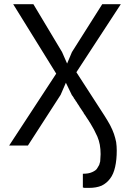

<svg xmlns="http://www.w3.org/2000/svg" viewBox="-20 -704 644 929"><path d="M464.8 77.1Q462.9 85.9 460 93.8Q456.1 101.6 452.1 107.4Q448.2 115.2 441.4 120.1Q434.6 125 425.8 128.9Q417 132.8 406.2 134.8Q394.5 136.7 380.9 136.7Q380.9 159.2 380.9 203.1Q385.7 204.1 388.7 205.1Q392.6 205.1 396.5 205.1Q401.4 205.1 411.1 205.1Q446.3 205.1 471.7 194.3Q496.1 182.6 512.7 160.2Q529.3 138.7 537.1 103.5Q544.9 69.3 544.9 24.4Q544.9 3.9 542 -16.6Q538.1 -36.1 531.2 -56.6Q524.4 -76.2 512.7 -98.6Q501 -120.1 485.4 -144.5Q440.4 -214.8 349.6 -354.5Q403.3 -436.5 564.5 -683.6Q542 -683.6 474.6 -683.6Q438.5 -626 328.1 -452.1Q322.3 -438.5 304.7 -396.5Q298.8 -410.2 280.3 -452.1Q245.1 -509.8 141.6 -683.6Q117.2 -683.6 43.9 -683.6Q95.7 -599.6 252 -347.7Q195.3 -260.7 24.4 0Q46.9 0 115.2 0Q155.3 -61.5 273.4 -245.1Q279.3 -259.8 298.8 -303.7Q305.7 -289.1 327.1 -245.1Q327.1 -245.1 328.1 -243.2Q328.1 -243.2 329.1 -242.2Q329.1 -242.2 330.1 -241.2Q330.1 -241.2 330.1 -240.2Q330.1 -240.2 331.1 -239.3Q331.1 -239.3 332 -238.3Q332 -238.3 333 -237.3Q333 -237.3 333 -236.3Q333 -236.3 334 -235.4Q334 -235.4 335 -234.4Q335 -234.4 335 -233.4Q335 -233.4 335.9 -232.4Q335.9 -232.4 336.9 -231.4Q336.9 -230.5 336.9 -229.5Q336.9 -229.5 337.9 -228.5Q337.9 -228.5 338.9 -227.5Q338.9 -227.5 338.9 -226.6Q338.9 -226.6 339.8 -225.6Q339.8 -225.6 340.8 -224.6Q340.8 -224.6 341.8 -223.6Q341.8 -223.6 341.8 -222.7Q341.8 -222.7 342.8 -221.7Q342.8 -221.7 343.8 -220.7Q343.8 -220.7 343.8 -219.7Q343.8 -219.7 344.7 -218.8Q344.7 -218.8 345.7 -216.8Q345.7 -216.8 346.7 -215.8Q346.7 -215.8 346.7 -214.8Q346.7 -214.8 347.7 -213.9Q347.7 -213.9 348.6 -212.9Q348.6 -212.9 349.6 -211.9Q349.6 -211.9 349.6 -210.9Q349.6 -210.9 350.6 -210Q350.6 -210 351.6 -209Q351.6 -209 352.5 -207Q352.5 -207 352.5 -206.1Q352.5 -206.1 353.5 -205.1Q353.5 -205.1 354.5 -204.1Q354.5 -204.1 354.5 -203.1Q354.5 -203.1 355.5 -202.1Q355.5 -202.1 356.4 -201.2Q356.4 -201.2 356.4 -200.2Q356.4 -200.2 357.4 -199.2Q357.4 -199.2 358.4 -198.2Q358.4 -198.2 358.4 -197.3Q358.4 -197.3 359.4 -196.3Q359.4 -196.3 360.4 -195.3Q360.4 -195.3 360.4 -194.3Q360.4 -194.3 361.3 -193.4Q361.3 -193.4 362.3 -192.4Q362.3 -192.4 362.3 -191.4Q362.3 -191.4 363.3 -190.4Q363.3 -190.4 364.3 -189.5Q364.3 -189.5 364.3 -188.5Q364.3 -188.5 365.2 -186.5Q365.2 -186.5 366.2 -185.5Q366.2 -185.5 366.2 -184.6Q366.2 -184.6 367.2 -183.6Q367.2 -183.6 368.2 -182.6Q368.2 -182.6 369.1 -181.6Q369.1 -181.6 369.1 -180.7Q369.1 -180.7 370.1 -179.7Q370.1 -179.7 371.1 -178.7Q371.1 -178.7 371.1 -177.7Q371.1 -177.7 372.1 -176.8Q372.1 -176.8 373 -175.8Q373 -175.8 373 -174.8Q373 -174.8 374 -173.8Q374 -173.8 375 -172.9Q375 -172.9 375 -171.9Q375 -171.9 376 -170.9Q376 -170.9 377 -169.9Q377 -169.9 377 -168.9Q377 -168.9 377.9 -168Q377.9 -168 378.9 -167Q378.9 -167 378.9 -166Q378.9 -166 379.9 -165Q379.9 -165 380.9 -164.1Q380.9 -164.1 380.9 -163.1Q380.9 -163.1 381.8 -162.1Q381.8 -162.1 382.8 -161.1Q382.8 -161.1 382.8 -160.2Q382.8 -160.2 383.8 -159.2Q383.8 -159.2 384.8 -158.2Q384.8 -157.2 384.8 -156.2Q384.8 -156.2 385.7 -155.3Q385.7 -155.3 386.7 -154.3Q386.7 -154.3 386.7 -153.3Q386.7 -153.3 387.7 -152.3Q387.7 -152.3 388.7 -151.4Q388.7 -151.4 388.7 -150.4Q388.7 -150.4 389.6 -149.4Q389.6 -149.4 390.6 -148.4Q390.6 -148.4 390.6 -147.5Q390.6 -147.5 391.6 -146.5Q391.6 -146.5 392.6 -145.5Q392.6 -145.5 393.6 -144.5Q393.6 -144.5 393.6 -143.6Q393.6 -143.6 394.5 -142.6Q394.5 -142.6 395.5 -141.6Q395.5 -141.6 395.5 -140.6Q395.5 -140.6 396.5 -139.6Q396.5 -139.6 396.5 -138.7Q396.5 -138.7 397.5 -137.7Q397.5 -137.7 398.4 -136.7Q398.4 -136.7 398.4 -135.7Q398.4 -135.7 399.4 -134.8Q399.4 -134.8 400.4 -133.8Q400.4 -133.8 400.4 -132.8Q400.4 -132.8 401.4 -131.8Q401.4 -131.8 402.3 -130.9Q402.3 -130.9 402.3 -129.9Q402.3 -129.9 403.3 -128.9Q403.3 -128.9 404.3 -127.9Q404.3 -127.9 404.3 -127Q404.3 -127 405.3 -126Q405.3 -126 406.2 -125Q406.2 -125 406.2 -124Q406.2 -124 407.2 -123Q407.2 -123 408.2 -122.1Q408.2 -122.1 408.2 -121.1Q408.2 -121.1 409.2 -120.1Q409.2 -120.1 410.2 -119.1Q410.2 -119.1 410.2 -118.2Q410.2 -118.2 411.1 -117.2Q411.1 -117.2 411.1 -116.2Q411.1 -116.2 412.1 -115.2Q412.1 -115.2 413.1 -114.3Q413.1 -114.3 413.1 -113.3Q413.1 -113.3 414.1 -112.3Q414.1 -112.3 415 -111.3Q415 -111.3 415 -110.4Q415 -110.4 416 -109.4Q416 -109.4 416 -109.4Q425.8 -93.8 434.6 -77.1Q443.4 -60.5 451.2 -43Q459 -24.4 462.9 -3.9Q466.8 17.6 466.8 42Q466.8 50.8 465.8 59.6Q465.8 68.4 464.8 77.1Z"/></svg>

Font: Aptus Gothic JP
Style: Medium
Weight: 400
Designer: Fuminori Ogawa / Motoya
Version: Version 1